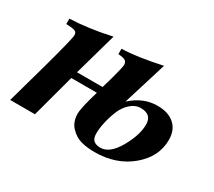

<svg xmlns="http://www.w3.org/2000/svg" viewBox="-97 -641 927 833"><g transform="rotate(30 366.5 -224.5)"><path d="M449 -245H450Q508 -298 579 -298Q634 -298 664.5 -270.5Q695 -243 695 -194Q695 -109 622 -48Q549 13 441 13Q404 13 374 5Q344 -3 319.5 -28.5Q295 -54 295 -96Q295 -117 311 -176L322 -215H194L136 0H12L69 -204Q113 -364 113 -383Q113 -397 101.5 -401.5Q90 -406 58 -407V-434Q150 -437 263 -462L203 -249H331L347 -304Q364 -366 364 -379Q364 -392 355.5 -398.5Q347 -405 319 -407V-434Q391 -435 516 -462ZM576 -202Q576 -253 521 -253Q493 -253 469.5 -231.5Q446 -210 433.5 -178Q421 -146 414.5 -115.5Q408 -85 408 -62Q408 -36 420 -26Q432 -16 454 -16Q500 -16 538 -82.5Q576 -149 576 -202Z"/></g></svg>

Font: STIX MathJax Alphabets
Style: Bold Italic
Weight: 700
Italic angle: -16.33°
Designer: MicroPress Inc., with final additions and corrections provided by Coen Hoffman, Elsevier (retired)
Version: Version 1.1.1